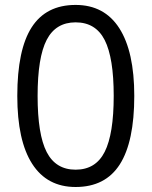

<svg xmlns="http://www.w3.org/2000/svg" viewBox="-20 -745 612 775"><path d="M522 -357.9Q522 -172.9 463.6 -81.5Q405.3 9.8 285.2 9.8Q169.9 9.8 109.9 -83.7Q49.8 -177.2 49.8 -357.9Q49.8 -544.4 107.9 -634.8Q166 -725.1 285.2 -725.1Q401.4 -725.1 461.7 -630.9Q522 -536.6 522 -357.9ZM131.8 -357.9Q131.8 -202.1 168.5 -131.1Q205.1 -60.1 285.2 -60.1Q366.2 -60.1 402.6 -132.1Q439 -204.1 439 -357.9Q439 -511.7 402.6 -583.3Q366.2 -654.8 285.2 -654.8Q205.1 -654.8 168.5 -584.2Q131.8 -513.7 131.8 -357.9Z"/></svg>

Font: Shl
Style: Regular
Weight: 400
Foundry: Saber Rastikerdar (saber.rastikerdar@gmail.com)
Version: Version 3.4.0